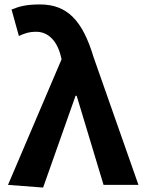

<svg xmlns="http://www.w3.org/2000/svg" viewBox="-20 -832 648 864"><path d="M174 12 320 -401H325L446 0H603L401 -575C352 -738 284 -812 160 -812C97 -812 66 -803 32 -789L65 -670C89 -681 109 -689 143 -689C194 -689 235 -652 253 -582L257 -565L16 0Z"/></svg>

Font: Noto Sans Mono CJK JP Bold
Style: Regular
Weight: 700
Designer: Ryoko NISHIZUKA (kana & ideographs); Paul D. Hunt (Latin, Greek & Cyrillic); Wenlong ZHANG (bopomofo); Sandoll Communica
Foundry: Adobe Systems Incorporated
Version: Version 1.004;PS 1.004;hotconv 1.0.82;makeotf.lib2.5.63406